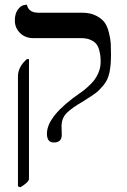

<svg xmlns="http://www.w3.org/2000/svg" viewBox="-20 -575 537 815"><path d="M65.9 220.2 56.2 215.8V-251Q56.2 -291 94.2 -324.2H103V184.1Q103 198.2 65.9 220.2ZM241.2 -38.1Q241.2 -35.2 241.7 -23.2Q242.2 -11.2 242.2 -2.9Q242.2 30.3 208 29.8Q179.2 29.8 179.2 -7.8Q179.2 -83 319.8 -180.2Q327.6 -185.1 339.4 -194.6Q351.1 -204.1 367.9 -220.9Q384.8 -237.8 396 -262Q407.2 -286.1 407.2 -310.1Q407.2 -327.1 406 -338.1Q404.8 -349.1 400.4 -364.5Q396 -379.9 387.9 -389.4Q379.9 -398.9 364 -406Q348.1 -413.1 325.2 -413.1H122.1Q86.9 -413.1 64.9 -435.1Q43 -457 43 -487.8Q43 -516.6 55.4 -533.7Q67.9 -550.8 81.1 -553.2L94.2 -555.2Q101.1 -521 143.1 -521H329.1Q363.3 -521 387.7 -508.5Q412.1 -496.1 424.1 -479.5Q436 -462.9 442.6 -435.5Q449.2 -408.2 450.2 -390.1Q451.2 -372.1 451.2 -344.2Q451.2 -298.3 444.6 -267.1Q438 -235.8 419.4 -213.4Q400.9 -190.9 386 -179.9Q371.1 -168.9 337.9 -147.9Q284.7 -117.2 262.9 -95.2Q241.2 -73.2 241.2 -38.1Z"/></svg>

Font: Linux Biolinum O
Style: Bold
Weight: 700
Designer: Philipp H. Poll
Foundry: Philipp H. Poll
Version: Version 1.3.2